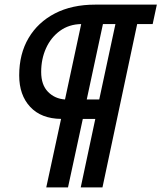

<svg xmlns="http://www.w3.org/2000/svg" viewBox="-20 -730 698 830"><path d="M63 -404Q63 -497 103.5 -565.5Q144 -634 217.5 -672Q291 -710 392 -710H658L640 -626H573L423 80H329L392 -216H338L274 80H180L244 -216Q158 -217 110.5 -268Q63 -319 63 -404ZM158 -419Q158 -363 187.5 -333Q217 -303 261 -300L331 -626Q278 -625 239 -596.5Q200 -568 179 -521.5Q158 -475 158 -419ZM479 -626H425L355 -300H409Z"/></svg>

Font: Raleway SemiBold
Style: Italic
Weight: 600
Italic angle: -12°
Designer: Matt McInerney, Pablo Impallari, Rodrigo Fuenzalida
Foundry: Matt McInerney, Pablo Impallari, Rodrigo Fuenzalida
Version: Version 4.026